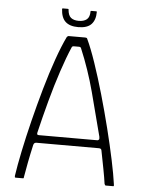

<svg xmlns="http://www.w3.org/2000/svg" viewBox="-55 -842 666 887"><g transform="rotate(5 277.5 -399.0)"><path d="M52 0Q48 0 47.5 -1.5Q47 -3 47 -8Q54 -56 68 -123.5Q82 -191 101 -267.5Q120 -344 141.5 -419.5Q163 -495 186 -560Q209 -625 230 -668Q232 -670 234 -671.5Q236 -673 239 -673H315Q318 -673 321 -672Q324 -671 325 -667Q344 -627 366.5 -561Q389 -495 411 -418.5Q433 -342 452.5 -264Q472 -186 486 -119.5Q500 -53 506 -9Q507 -3 506.5 -1.5Q506 0 503 0H469Q467 0 466 -1.5Q465 -3 463 -7Q459 -36 451.5 -75Q444 -114 435 -160Q434 -165 431 -167Q428 -169 422 -169H131Q126 -168 123.5 -166Q121 -164 119 -158Q109 -114 101.5 -75Q94 -36 89 -6Q89 -3 88.5 -1.5Q88 0 84 0ZM140 -205H412Q416 -205 419 -208.5Q422 -212 420 -222Q394 -324 367 -425.5Q340 -527 300 -622Q298 -628 290 -628H266Q258 -628 256 -621Q236 -575 213.5 -507.5Q191 -440 170.5 -364Q150 -288 133 -216Q132 -213 133 -209Q134 -205 140 -205ZM278 -718Q239 -718 219 -736.5Q199 -755 197 -795Q197 -795 197.5 -796.5Q198 -798 201 -798H223Q226 -798 226.5 -797.5Q227 -797 227 -795Q229 -768 242 -757.5Q255 -747 278 -747Q302 -747 315.5 -758Q329 -769 329 -796Q329 -797 330.5 -797.5Q332 -798 333 -798H355Q357 -798 357.5 -797.5Q358 -797 358 -795Q358 -758 339 -738Q320 -718 278 -718Z"/></g></svg>

Font: Glory ExtraLight
Style: Regular
Weight: 250
Version: Version 1.011